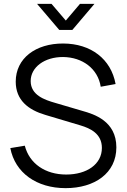

<svg xmlns="http://www.w3.org/2000/svg" viewBox="-20 -960 656 995"><path d="M320 15C470.5 15 583 -62.5 583 -196.5C583 -333 466.5 -368.5 408 -385L267 -426.5C211 -442.5 139 -467 139 -540C139 -611.5 210.5 -665 307 -664.5C407.5 -663.5 487.5 -604 502 -510.5L579 -524.5C555.5 -654 451.5 -734 307.5 -734.5C165.5 -735 61.5 -658.5 61.5 -537C61.5 -440.5 127 -390.5 215 -364.5L397.5 -310C447.5 -295 508 -267.5 508 -193.5C508 -108.5 429.5 -55.5 323 -55.5C215.5 -55.5 132.5 -111.5 108.5 -205L33.5 -192.5C58 -64.5 169.5 15 320 15ZM172 -940 287 -805H355L469.5 -940H394.5L321 -853.5L247 -940Z"/></svg>

Font: Eudonet
Style: Regular
Weight: 400
Designer: Mikhail Sharanda
Foundry: Mikhail Sharanda
Version: Version 4.503;Glyphs 3.1.2 (3151)